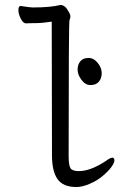

<svg xmlns="http://www.w3.org/2000/svg" viewBox="-20 -734 540 772"><path d="M344 -392Q323 -392 307.5 -413Q292 -434 292 -454Q292 -474 303 -487.5Q314 -501 336 -501Q357 -501 373 -481Q389 -461 389 -440Q389 -419 377.5 -405.5Q366 -392 344 -392ZM287 18Q234 18 211.5 -13.5Q189 -45 189 -110L188 -647Q149 -641 123.5 -641Q98 -641 85 -640Q73 -640 63.5 -659Q54 -678 54 -693Q54 -710 63 -710Q101 -704 112 -704Q183 -704 223 -714Q242 -714 256 -687Q263 -676 263 -668Q263 -660 259.5 -653.5Q256 -647 256 -108Q256 -69 263.5 -57.5Q271 -46 297 -46Q344 -46 406 -87Q423 -100 432 -100Q440 -100 440 -89Q440 -79 427.5 -62Q415 -45 393 -26.5Q371 -8 341 5Q311 18 287 18Z"/></svg>

Font: Moon Stars Kai T HW
Style: Regular
Weight: 400
Designer: GuiWonder
Version: Version 1.101